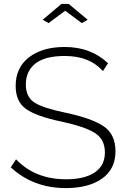

<svg xmlns="http://www.w3.org/2000/svg" viewBox="-20 -955 645 981"><path d="M198 -854 294 -935H331L428 -854L398 -837L313 -900L228 -837ZM506 -592Q437 -669 311 -669Q210 -669 161 -630.5Q112 -592 112 -523Q112 -459 157 -430.5Q202 -402 320 -378Q450 -350 510 -309.5Q570 -269 570 -182Q570 -91 501.5 -42.5Q433 6 316 6Q150 6 35 -100L62 -141Q159 -39 318 -39Q412 -39 464 -74Q516 -109 516 -176Q516 -243 465 -275.5Q414 -308 293 -334Q168 -360 114 -397.5Q60 -435 60 -516Q60 -610 128.5 -662.5Q197 -715 311 -715Q444 -715 532 -632Z"/></svg>

Font: Raleway-v4020 Light
Style: Regular
Weight: 300
Designer: Matt McInerney, Pablo Impallari, Rodrigo Fuenzalida
Foundry: Matt McInerney, Pablo Impallari, Rodrigo Fuenzalida
Version: Version 4.020;PS 004.020;hotconv 1.0.88;makeotf.lib2.5.64775